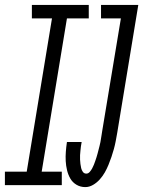

<svg xmlns="http://www.w3.org/2000/svg" viewBox="-52 -755 584 783"><path d="M200 0H-32V-55H57L160 -680H78V-735H310V-680H221L118 -55H200ZM296 8Q276 8 260 -1.5Q244 -11 235 -26.5Q226 -42 221.5 -60.5Q217 -79 216 -98Q215 -117 216.5 -136.5Q218 -156 221 -176H281Q279 -167 278 -158Q277 -149 276 -140Q275 -131 274.5 -122Q274 -113 274.5 -104Q275 -95 276 -86.5Q277 -78 279 -69.5Q281 -61 286 -54Q291 -47 300 -47Q308 -47 314 -54Q320 -61 324 -68.5Q328 -76 331 -83.5Q334 -91 336.5 -98.5Q339 -106 341.5 -113.5Q344 -121 346 -129Q348 -137 350 -144.5Q352 -152 354 -160Q356 -168 357.5 -175.5Q359 -183 360 -190.5Q361 -198 362.5 -206Q364 -214 365 -222L441 -680H360V-735H512L426 -213Q423 -196 420 -180Q417 -164 412.5 -147.5Q408 -131 402.5 -115Q397 -99 390.5 -83Q384 -67 375.5 -52Q367 -37 355 -23.5Q343 -10 327.5 -1Q312 8 296 8Z"/></svg>

Font: Iosevka Term Curly Lt Obl
Style: Regular
Weight: 300
Italic angle: -9°
Designer: Belleve Invis
Foundry: Belleve Invis
Version: Version 32.3.0